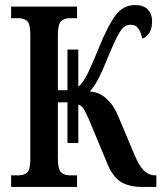

<svg xmlns="http://www.w3.org/2000/svg" viewBox="-20 -740 645 760"><path d="M24 0V-46H54Q75 -46 87.5 -57Q100 -68 100 -110V-603Q100 -645 87.5 -656.5Q75 -668 54 -668H24V-714H285V-668H256Q234 -668 221.5 -656Q209 -644 209 -599V-383H247V-544H290V-397Q309 -411 329 -453Q349 -495 374 -557Q407 -638 437 -679Q467 -720 515 -720Q549 -720 565.5 -702Q582 -684 582 -656Q582 -627 571 -609.5Q560 -592 543 -587Q539 -609 528.5 -625.5Q518 -642 497 -642Q472 -642 455 -614.5Q438 -587 413 -527Q388 -465 371.5 -432Q355 -399 335 -378Q372 -376 401 -350Q430 -324 448 -280L512 -128Q530 -84 549.5 -65Q569 -46 594 -46H599V0H544Q489 0 457 -21Q425 -42 404 -94L332 -267Q321 -292 312.5 -307Q304 -322 290 -326V-174H247V-335H209V-115Q209 -70 221.5 -58Q234 -46 256 -46H285V0Z"/></svg>

Font: Noto Serif ExtraCondensed SemiBold
Style: Regular
Weight: 600
Width: 2
Designer: Monotype Design Team
Foundry: Monotype Imaging Inc.
Version: Version 2.015; ttfautohint (v1.8.4.7-5d5b)